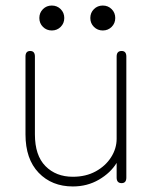

<svg xmlns="http://www.w3.org/2000/svg" viewBox="-20 -662 557 693"><path d="M243 11Q167 11 119.5 -38.5Q72 -88 72 -177V-458Q72 -478 89 -478Q106 -478 106 -458V-177Q106 -101 144 -62.5Q182 -24 243 -24Q290 -24 325.5 -43.5Q361 -63 381 -94.5Q401 -126 401 -161V-458Q401 -478 419 -478Q436 -478 436 -458V-21Q436 -1 419 -1Q401 -1 401 -21V-74Q379 -38 337 -13.5Q295 11 243 11ZM167 -552Q148 -552 135 -565Q122 -578 122 -597Q122 -616 135 -629Q148 -642 167 -642Q186 -642 199 -629Q212 -616 212 -597Q212 -578 199 -565Q186 -552 167 -552ZM351 -552Q332 -552 319 -565Q306 -578 306 -597Q306 -616 319 -629Q332 -642 351 -642Q370 -642 383 -629Q396 -616 396 -597Q396 -578 383 -565Q370 -552 351 -552Z"/></svg>

Font: Zen Maru Gothic Light
Style: Regular
Weight: 300
Designer: Yoshimichi Ohira
Foundry: Positype
Version: Version 1.001